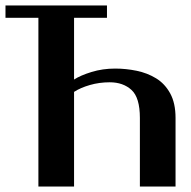

<svg xmlns="http://www.w3.org/2000/svg" viewBox="-26 -680 696 700"><path d="M114 0V-615H-6V-660H364V-615H244V-390Q267 -405 307.5 -417.5Q348 -430 394 -430Q433 -430 472 -422Q511 -414 543 -394.5Q575 -375 594.5 -339.5Q614 -304 614 -250V0H484V-250Q484 -324 453.5 -352Q423 -380 374 -380Q336 -380 301.5 -370Q267 -360 244 -345V0Z"/></svg>

Font: El Messiri
Style: Bold
Weight: 700
Designer: Mohamed Gaber
Foundry: Kief Type Foundry
Version: Version 2.020; ttfautohint (v1.8.3)